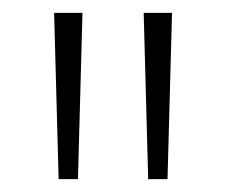

<svg xmlns="http://www.w3.org/2000/svg" viewBox="-20 -734 350 298"><path d="M108 -714 101 -456H71L64 -714ZM247 -714 240 -456H210L203 -714Z"/></svg>

Font: Noto Sans Lao ExtraCondensed ExtraLight
Style: Regular
Weight: 200
Width: 2
Designer: Monotype Design Team
Foundry: Monotype Imaging Inc.
Version: Version 2.003; ttfautohint (v1.8.4.7-5d5b)